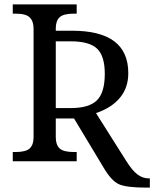

<svg xmlns="http://www.w3.org/2000/svg" viewBox="-20 -734 702 874"><path d="M329.1 -671.9H315.9Q268.6 -671.9 251.2 -655.3Q233.9 -638.7 233.9 -605V-594.2H307.1Q436.5 -594.2 500.2 -545.9Q564 -497.6 564 -400.9Q564 -334.5 525.6 -288.6Q487.3 -242.7 417 -219.2L554.2 -2Q582 42.5 606 60.3Q629.9 78.1 658.2 78.1H662.1V120.1H647.9Q553.7 120.1 520 104Q486.3 87.9 452.1 29.8L316.9 -194.8H233.9V-108.9Q233.9 -75.2 251.2 -58.6Q268.6 -42 315.9 -42H329.1V0H38.1V-42H50.8Q98.1 -42 115.5 -58.6Q132.8 -75.2 132.8 -108.9V-604Q132.8 -637.2 115.5 -654.5Q98.1 -671.9 50.8 -671.9H38.1V-713.9H329.1ZM233.9 -242.2H304.2Q385.3 -242.2 421.1 -277.3Q457 -312.5 457 -397.9Q457 -479 421.9 -512.5Q386.7 -545.9 301.8 -545.9H233.9Z"/></svg>

Font: Noto Serif
Style: Regular
Weight: 400
Designer: Monotype Design team
Foundry: Monotype Imaging Inc.
Version: Version 1.02